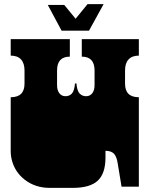

<svg xmlns="http://www.w3.org/2000/svg" viewBox="-20 -906 723 932"><path d="M36 -135Q35 -140 34 -146Q33 -152 32.5 -158.5Q32 -165 32 -171V-172Q32 -185 32 -191Q32 -197 32 -209V-260Q32 -269 32 -273.5Q32 -278 32 -282.5Q32 -287 32 -296V-297Q32 -310 32 -316Q32 -322 32 -334V-434Q99 -434 99 -500V-564Q99 -599 82 -617.5Q65 -636 32 -636V-716H319V-631Q257 -631 257 -564V-492Q257 -468 268 -453.5Q279 -439 298 -439Q317 -439 329 -452Q341 -465 344 -501H351Q354 -465 366.5 -452Q379 -439 398 -439Q417 -439 428 -453.5Q439 -468 439 -492V-564Q439 -631 377 -631V-716H654V-636Q621 -636 604 -617.5Q587 -599 587 -564V-500Q587 -434 654 -434V-334Q654 -321 654 -315Q654 -309 654 -297V-296Q654 -287 654 -282.5Q654 -278 654 -273.5Q654 -269 654 -260V0H570L551 -115Q546 -147 532.5 -160.5Q519 -174 492 -174V-141Q492 -64 454.5 -29Q417 6 333 6H221Q152 6 101 -33Q50 -72 36 -135ZM212 -882H292L347 -815L405 -886H483L412 -757H279Z"/></svg>

Font: Danfo
Style: Regular
Weight: 400
Version: Version 1.000;Glyphs 3.2 (3236)